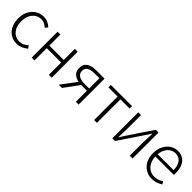

<svg xmlns="http://www.w3.org/2000/svg" viewBox="259 -1665 2795 2795"><g transform="rotate(45 1656.5 -267.0)"><path d="M56 -266Q56 -354 91 -418Q125 -480 180.5 -513.5Q236 -547 303 -547Q352 -547 389.5 -529.5Q427 -512 459 -482L426 -442Q369 -496 305 -496Q251 -496 208 -467Q165 -438 141 -385.5Q117 -333 117 -266Q117 -199 140.5 -147Q164 -95 206.5 -66.5Q249 -38 304 -38Q378 -38 442 -97L471 -56Q390 13 299 13Q229 13 174 -20.5Q119 -54 87.5 -117Q56 -180 56 -266Z M599 -534H657V-306H953V-534H1012V0H953V-253H657V0H599Z M1508 -228H1392Q1305 -228 1249.5 -266.5Q1194 -305 1194 -384Q1194 -438 1220 -472Q1269 -534 1396 -534H1566V0H1508ZM1508 -485H1409Q1253 -485 1253 -383Q1253 -330 1294.5 -302Q1336 -274 1409 -274H1508ZM1349 -257 1398 -238 1223 0H1156Z M1884 -484H1695V-534H2131V-484H1942V0H1884Z M2259 -534H2316V-277Q2316 -252 2314 -182L2310 -76H2315L2352 -135L2389 -192L2619 -534H2676V0H2618V-256Q2618 -301 2621 -353L2625 -457H2621Q2577 -389 2545 -342L2315 0H2259Z M2955 -21Q2897 -55 2864 -117.5Q2831 -180 2831 -266Q2831 -353 2865 -417Q2899 -481 2953 -514Q3007 -547 3065 -547Q3161 -547 3216 -481Q3271 -415 3271 -299Q3271 -271 3268 -256H2890Q2892 -192 2916.5 -142Q2941 -92 2984.5 -64Q3028 -36 3085 -36Q3160 -36 3226 -82L3249 -39Q3210 -15 3171 -1Q3132 13 3080 13Q3010 13 2955 -21ZM3065 -497Q3021 -497 2983 -473.5Q2945 -450 2920.5 -406Q2896 -362 2890 -303H3217Q3217 -397 3176.5 -447Q3136 -497 3065 -497Z"/></g></svg>

Font: Merged Yaku Han JP Light
Style: Regular
Weight: 300
Designer: Ryoko NISHIZUKA 西塚涼子 (kana, bopomofo & ideographs); Paul D. Hunt (Latin, Greek & Cyrillic); Sandoll Communications 산돌커뮤니
Foundry: Adobe
Version: Version 2.004